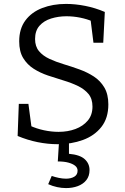

<svg xmlns="http://www.w3.org/2000/svg" viewBox="-20 -727 640 980"><path d="M159 -528Q159 -490 179 -466Q199 -442 232.5 -426.5Q266 -411 306 -399Q346 -387 386 -372.5Q426 -358 459 -336.5Q492 -315 512.5 -280.5Q533 -246 533 -194Q533 -124 497.5 -79Q462 -34 403 -12.5Q344 9 274 9Q224 9 172 -1.5Q120 -12 70 -33L76 -197H125L142 -69L132 -86Q167 -70 205 -62Q243 -54 279 -54Q326 -54 365 -68.5Q404 -83 428 -111.5Q452 -140 452 -183Q452 -223 431.5 -247.5Q411 -272 378 -288Q345 -304 305 -316Q265 -328 225 -341.5Q185 -355 152 -376Q119 -397 98.5 -430.5Q78 -464 78 -516Q78 -580 109.5 -622.5Q141 -665 195.5 -686Q250 -707 317 -707Q364 -707 415 -697Q466 -687 515 -666L507 -509H457L442 -629L454 -617Q424 -630 389 -637Q354 -644 319 -644Q278 -644 241 -632.5Q204 -621 181.5 -595.5Q159 -570 159 -528ZM317 233Q295 233 271.5 228Q248 223 226 213L244 171Q261 177 280.5 181Q300 185 317 185Q342 185 359 175Q376 165 376 144Q376 129 363.5 119Q351 109 329 103Q307 97 275 97L281 0H332V58Q388 63 412.5 85.5Q437 108 437 141Q437 172 420.5 192.5Q404 213 377 223Q350 233 317 233Z"/></svg>

Font: Pack4
Style: Regular
Weight: 400
Version: Version 2.002